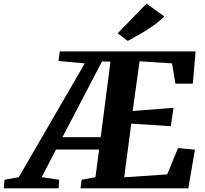

<svg xmlns="http://www.w3.org/2000/svg" viewBox="-118 -1022 1112 1042"><path d="M-97.5 0 -93.5 -46.5 -16 -60.5 342 -678 199.5 -691 206.5 -743H943.5L928.5 -568H834L815.5 -678L639.5 -689.5L602 -419.5L823.5 -437L809 -337L594.5 -351L556 -60L789.5 -75.5L848 -218.5L940 -210L904 0H319L325 -46.5L400 -60.5L420 -210.5H186L108.5 -60.5L203 -46.5L200 0ZM221 -277.5H428.5L481.5 -687.5L435.5 -688.5ZM575.5 -800 520.5 -841 677 -1002.5 774 -932.5Q742 -902 706.2 -877.5Q670.5 -853 636.5 -834Q602.5 -815 575.5 -800Z"/></svg>

Font: Merriweather 28pt ExtraBold
Style: Italic
Weight: 800
Italic angle: -7.8°
Version: Version 2.101